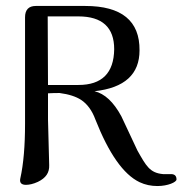

<svg xmlns="http://www.w3.org/2000/svg" viewBox="-20 -616 622 644"><path d="M572 -14C572 -25 567 -31 556 -32H527C482 -36 470 -60 441 -111L387 -226C361 -274 331 -302 297 -310C398 -321 448 -367 448 -447C449 -546 388 -596 266 -596H100C76 -596 64 -583 64 -558V-201C64 -128 59 -66 48 -17C45 -3 52 4 67 4C78 4 92 1 107 -6C134 -19 146 -37 145 -62L141 -215V-303C156 -304 169 -304 180 -304C211 -300 235 -292 252 -281C273 -267 289 -245 300 -215C345 -101 394 -31 448 -5C467 4 487 8 508 8C543 8 572 -5 572 -14ZM363 -451C362 -371 322 -331 243 -331H141L140 -561H243C323 -561 363 -524 363 -451Z"/></svg>

Font: GFS Ignacio
Style: Regular
Weight: 400
Designer: George D. Matthiopoulos
Foundry: George D. Matthiopoulos
Version: Version 1.000